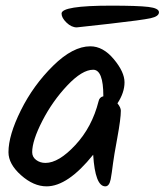

<svg xmlns="http://www.w3.org/2000/svg" viewBox="-20 -675 583 680"><path d="M373 -655Q468 -655 505.5 -650.5Q543 -646 543 -631.5Q543 -617 513.5 -610.5Q484 -604 369.5 -591Q255 -578 252 -578Q233 -578 215.5 -595Q198 -612 198 -627Q198 -655 373 -655ZM300 -511Q345 -511 383 -465.5Q421 -420 421 -383.5Q421 -347 396 -309Q408 -294 408 -283Q408 -255 395.5 -187Q383 -119 380.5 -98Q378 -77 376 -64.5Q374 -52 372 -40Q367 -15 353 -15Q317 -15 310 -127Q220 -15 145 -15Q99 -15 54.5 -54.5Q10 -94 10 -136Q10 -196 54 -284.5Q98 -373 168 -442Q238 -511 300 -511ZM346 -335Q346 -428 310 -428Q271 -428 218.5 -372.5Q166 -317 130 -247Q94 -177 94 -136Q94 -119 108 -108.5Q122 -98 141 -98Q188 -98 247 -161.5Q306 -225 329 -316Q332 -331 346 -334Z"/></svg>

Font: Kalam
Style: Regular
Weight: 400
Designer: Lipi Raval (Devanagari and Latin), Jonny Pinhorn (Latin)
Foundry: Indian Type Foundry
Version: Version 2.001;PS 1.0;hotconv 1.0.79;makeotf.lib2.5.61930; tt